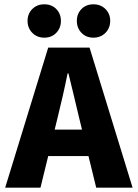

<svg xmlns="http://www.w3.org/2000/svg" viewBox="-20 -872 640 892"><path d="M4 0 204 -651H396L596 0H427L348 -323Q337 -371 323.5 -426Q310 -481 298 -531H294Q284 -481 271.5 -426Q259 -371 247 -323L168 0ZM142 -147V-270H456V-147ZM186 -697Q152 -697 130 -719.5Q108 -742 108 -775Q108 -808 130 -830Q152 -852 186 -852Q220 -852 241.5 -830Q263 -808 263 -775Q263 -742 241.5 -719.5Q220 -697 186 -697ZM414 -697Q380 -697 358.5 -719.5Q337 -742 337 -775Q337 -808 358.5 -830Q380 -852 414 -852Q448 -852 470 -830Q492 -808 492 -775Q492 -742 470 -719.5Q448 -697 414 -697Z"/></svg>

Font: Source Code Pro ExtraBold
Style: Regular
Weight: 800
Monospace: yes
Designer: Paul D. Hunt, Teo Tuominen
Foundry: Adobe Systems Incorporated
Version: Version 1.018;hotconv 1.0.116;makeotfexe 2.5.65601